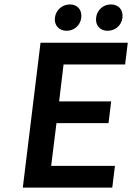

<svg xmlns="http://www.w3.org/2000/svg" viewBox="-20 -847 597 867"><path d="M83 0H487L499 -98H211L235 -291H470L482 -389H247L267 -556H545L557 -654H163ZM281 -708C315 -708 343 -733 347 -767C351 -802 330 -827 296 -827C261 -827 232 -802 228 -767C224 -733 246 -708 281 -708ZM466 -708C501 -708 529 -733 533 -767C537 -802 516 -827 481 -827C446 -827 418 -802 414 -767C410 -733 431 -708 466 -708Z"/></svg>

Font: Falling Sky
Style: Obl
Weight: 400
Designer: Paul D. Hunt
Foundry: Adobe Systems Incorporated
Version: Version 1.02